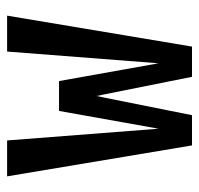

<svg xmlns="http://www.w3.org/2000/svg" viewBox="-30 -530 560 540"><g transform="rotate(-90 250.0 -260.0)"><path d="M111 0 24 -520H125L158 -94L208 -374H292L342 -94L375 -520H476L389 0H304L250 -269L196 0Z"/></g></svg>

Font: Iosevka SS18 Semibold
Style: Regular
Weight: 600
Monospace: yes
Designer: Belleve Invis
Foundry: Belleve Invis
Version: Version 25.1.1; ttfautohint (v1.8.4)